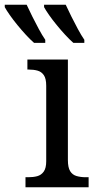

<svg xmlns="http://www.w3.org/2000/svg" viewBox="-86 -786 404 806"><path d="M21 0V-42H33Q54 -42 70.5 -46.5Q87 -51 97.5 -65.5Q108 -80 108 -109V-426Q108 -456 98 -470.5Q88 -485 71.5 -489.5Q55 -494 35 -494H29V-536H199V-114Q199 -83 208.5 -67.5Q218 -52 235.5 -47Q253 -42 274 -42H286V0ZM222 -606Q206 -620 188 -639.5Q170 -659 152 -681Q134 -703 120 -723Q106 -743 99 -756V-766H190Q200 -744 213.5 -717Q227 -690 241 -664Q255 -638 268 -619V-606ZM57 -606Q41 -620 23 -639.5Q5 -659 -13 -681Q-31 -703 -45 -723Q-59 -743 -66 -756V-766H26Q36 -744 49.5 -717Q63 -690 77 -664Q91 -638 104 -619V-606Z"/></svg>

Font: Noto Serif SemiCondensed
Style: Regular
Weight: 400
Width: 4
Designer: Monotype Design Team
Foundry: Monotype Imaging Inc.
Version: Version 2.013